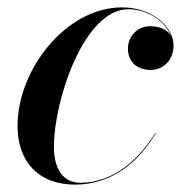

<svg xmlns="http://www.w3.org/2000/svg" viewBox="-20 -490 498 520"><path d="M402 -129.5 400.5 -130C357.5 -59 287 5 198 5C149 5 126 -35 126 -92.5C126 -218 207.5 -465 327.5 -465C382.5 -465 428 -430.5 443 -393C432.5 -411.5 409.5 -419 386 -419C353 -419 326.5 -392.5 326.5 -358.5C326.5 -318.5 356 -300.5 387.5 -300.5C422.5 -300.5 450 -327 450 -367.5C450 -414 396 -470 310.5 -470C159.5 -470 27.5 -302.5 27.5 -149C27.5 -52.5 84 10 183.5 10C287 10 359 -56.5 402 -129.5Z"/></svg>

Font: Bodoni* 96pt Medium
Style: Italic
Weight: 500
Italic angle: -13°
Version: Version 2.3